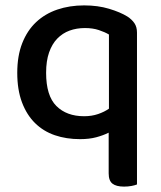

<svg xmlns="http://www.w3.org/2000/svg" viewBox="-20 -502 597 712"><path d="M488 182Q481 185 468 187.5Q455 190 440 190Q411 190 397 179Q383 168 383 141V-10Q363 0 337 7Q311 14 277 14Q226 14 183.5 -0.5Q141 -15 110 -45.5Q79 -76 61.5 -122.5Q44 -169 44 -232Q44 -295 62.5 -342Q81 -389 114 -420Q147 -451 192.5 -466.5Q238 -482 292 -482Q343 -482 384.5 -469.5Q426 -457 452 -441Q469 -430 478.5 -416Q488 -402 488 -381ZM292 -71Q320 -71 343.5 -79Q367 -87 384 -99V-374Q369 -383 346.5 -390.5Q324 -398 295 -398Q264 -398 238 -388.5Q212 -379 192.5 -359Q173 -339 162 -307.5Q151 -276 151 -232Q151 -147 189 -109Q227 -71 292 -71Z"/></svg>

Font: Baloo Thambi 2 Medium
Style: Regular
Weight: 500
Designer: Aadarsh Rajan and Ek Type
Foundry: Ek Type
Version: Version 1.640;hotconv 1.0.111;makeotfexe 2.5.65597; ttfautoh